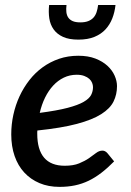

<svg xmlns="http://www.w3.org/2000/svg" viewBox="-20 -740 523 768"><path d="M287 -441Q259 -441 235.2 -429.5Q211.5 -418 192.8 -397.8Q174 -377.5 160.2 -349.5Q146.5 -321.5 139 -288.5Q208 -297.5 250 -308.5Q292 -319.5 314.5 -332.5Q337 -345.5 344.5 -360.2Q352 -375 352 -391.5Q352 -399.5 348.5 -408.5Q345 -417.5 337.2 -424.5Q329.5 -431.5 317 -436.2Q304.5 -441 287 -441ZM436.5 -94.5Q410.5 -68 385.5 -48.8Q360.5 -29.5 334.5 -17Q308.5 -4.5 280 1.5Q251.5 7.5 218 7.5Q173.5 7.5 138 -7.5Q102.5 -22.5 77.2 -49.8Q52 -77 38.5 -115.8Q25 -154.5 25 -202.5Q25 -242.5 33.5 -281.2Q42 -320 58.2 -355Q74.5 -390 97.8 -419.8Q121 -449.5 150.8 -471Q180.5 -492.5 216.2 -504.8Q252 -517 293 -517Q332.5 -517 361.5 -505.8Q390.5 -494.5 409.8 -476.8Q429 -459 438.5 -437.5Q448 -416 448 -395.5Q448 -362 434.2 -334Q420.5 -306 385 -283.5Q349.5 -261 287.8 -244.5Q226 -228 129.5 -218Q129 -215 129 -211.8Q129 -208.5 129 -205Q129 -141.5 156.5 -109.2Q184 -77 239 -77Q273.5 -77 296.5 -86.5Q319.5 -96 335.8 -107.2Q352 -118.5 364.2 -128Q376.5 -137.5 390 -137.5Q400.5 -137.5 409.5 -127.5ZM293.5 -581.5Q256 -581.5 232 -592.5Q208 -603.5 194.5 -622.5Q181 -641.5 177.2 -666.5Q173.5 -691.5 176.5 -720H246Q244 -704 245.5 -691.2Q247 -678.5 253.2 -669.5Q259.5 -660.5 271 -655.5Q282.5 -650.5 301.5 -650.5Q320 -650.5 332.8 -655.5Q345.5 -660.5 353.8 -669.5Q362 -678.5 366.2 -691.2Q370.5 -704 372.5 -720H442Q439 -691.5 429.2 -666.5Q419.5 -641.5 402 -622.5Q384.5 -603.5 357.8 -592.5Q331 -581.5 293.5 -581.5Z"/></svg>

Font: Lato SemiBold
Style: Italic
Weight: 600
Italic angle: -7°
Designer: Lukasz Dziedzic with Adam Twardoch and Botio Nikoltchev
Foundry: tyPoland Lukasz Dziedzic
Version: Version 2.015; 2015-08-06; http://www.latofonts.com/